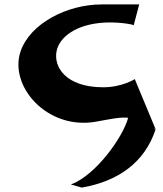

<svg xmlns="http://www.w3.org/2000/svg" viewBox="-20 -552 739 869"><path d="M447 -157C277 -157 222 -250 236 -320C248 -382 321 -443 456 -450C528 -453 588 -440 585 -437L610 -532H440C284 -532 116 -446 73 -319C20 -162 193 37 413 -1C475 -12 522 -23 560 -19C537 68 414 241 301 283L350 297C519 268 635 180 683 37L677 28C682 32 685 35 686 37L590 -194C590 -194 533 -157 447 -157ZM686 37Z"/></svg>

Font: Hussar Milosc
Style: Bold
Weight: 700
Foundry: Cannot Into Space Fonts
Version: Version 1.02